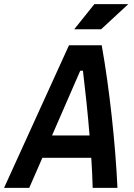

<svg xmlns="http://www.w3.org/2000/svg" viewBox="-48 -914 654 934"><path d="M-28.3 0H94.2L158.2 -146.5H396C399.4 -94.7 401.9 -45.4 402.8 0H523.4C513.7 -210.9 484.9 -481 446.8 -693.8H287.6ZM205.1 -254.9 342.3 -569.8H355.5C366.7 -476.6 378.9 -364.7 387.7 -254.9ZM313 -771.5H443.8L576.2 -894H411.1Z"/></svg>

Font: Cascadia Mono SemiBold
Style: Italic
Weight: 600
Italic angle: -10°
Monospace: yes
Designer: Aaron Bell
Foundry: Saja Typeworks
Version: Version 2404.023